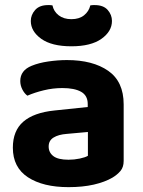

<svg xmlns="http://www.w3.org/2000/svg" viewBox="-20 -736 573 771"><path d="M255.2 15.5Q152.8 15.5 92.2 -24.1Q31.6 -63.8 31.6 -142.9Q31.6 -211 73.6 -247.4Q115.6 -283.8 198.6 -292.3L332.3 -306.3V-318.3Q332.3 -352.4 305.7 -367.4Q279.1 -382.4 230.4 -382.4Q192.4 -382.4 155.7 -373.4Q119 -364.5 90 -351.8Q78.2 -360.3 69.8 -376.6Q61.4 -393 61.4 -410.6Q61.4 -453.3 107.1 -471.8Q135.6 -483.6 174.1 -489.2Q212.7 -494.8 248.9 -494.8Q352.6 -494.8 414.6 -451.6Q476.6 -408.4 476.6 -316.8V-89.7Q476.6 -64.6 463.6 -49.3Q450.5 -34 431.2 -22.5Q401.2 -5 356.6 5.3Q312 15.5 255.2 15.5ZM255.2 -94.6Q278.2 -94.6 300.4 -99.3Q322.6 -104 333 -110.4V-206L248.6 -198.4Q214.8 -195.9 195.1 -183.7Q175.4 -171.6 175.4 -147.7Q175.4 -123.6 194.3 -109.1Q213.2 -94.6 255.2 -94.6ZM266.7 -659Q297.9 -659 317.4 -674.5Q336.9 -690 342.7 -714.4Q347.4 -715.4 351.8 -715.5Q356.2 -715.6 360.4 -715.6Q395.4 -715.6 412.5 -696Q429.6 -676.4 429.6 -651.8Q429.6 -610.2 387.4 -580.1Q345.1 -550.1 266.7 -550.1Q187.8 -550.1 145.7 -580.1Q103.7 -610.2 103.7 -651.8Q103.7 -676.4 121.2 -696Q138.7 -715.6 172.9 -715.6Q177.9 -715.6 182 -715.5Q186.2 -715.4 190.7 -714.4Q195.7 -690 215.7 -674.5Q235.7 -659 266.7 -659Z"/></svg>

Font: Baloo Paaji 2
Style: Regular
Weight: 400
Designer: Shuchita Grover, Noopur Datye and Ek Type
Foundry: Ek Type
Version: Version 1.700